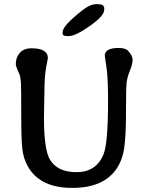

<svg xmlns="http://www.w3.org/2000/svg" viewBox="-20 -916 725 936"><path d="M316.4 -740.2H306.2Q285.2 -740.2 285.2 -752.9V-759.8Q285.2 -790.5 382.8 -866.7Q419.9 -895.5 447.8 -895.5H458.5Q488.3 -895.5 488.3 -875V-869.6L487.8 -867.2Q487.8 -838.4 417.7 -789.3Q347.7 -740.2 316.4 -740.2ZM490.7 -644.5Q491.2 -682.1 557.6 -682.1Q591.8 -682.1 604 -668.9Q626.5 -644.5 626.5 -624.3Q626.5 -604 613.8 -573Q601.1 -542 597.7 -516.6Q594.2 -491.2 594.2 -375.5Q594.2 -369.6 594.2 -363.3Q594.2 -256.3 585.9 -197.8Q567.9 -68.4 459.5 -22Q407.2 0 331.1 0Q174.8 0 115.7 -105Q93.8 -144 88.6 -191.7Q83.5 -239.3 83.5 -361.1Q83.5 -482.9 82.3 -509Q81.1 -535.2 75.7 -551.8L64.9 -576.2Q57.1 -594.7 57.1 -603.5Q57.1 -637.2 77.1 -658.9Q97.2 -680.7 132.8 -680.7Q213.4 -680.7 213.4 -632.8Q213.4 -629.9 204.8 -586.7Q196.3 -543.5 196.3 -449.7L195.8 -432.1Q195.3 -414.6 195.3 -397.5L194.3 -344.2Q194.3 -188 222.7 -139.2Q258.8 -76.7 353.5 -76.7Q447.8 -76.7 483.9 -161.6Q506.8 -215.3 506.8 -425.3Q506.8 -537.6 498.8 -589.1Q490.7 -640.6 490.7 -644.5Z"/></svg>

Font: Averia Gruesa Libre
Style: Regular
Weight: 500
Italic angle: -1.70001°
Version: Version 1.001